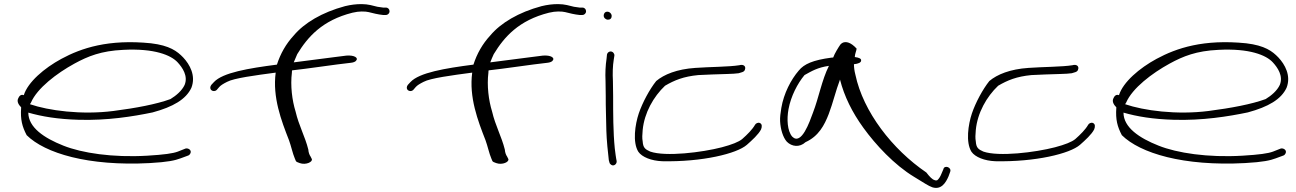

<svg xmlns="http://www.w3.org/2000/svg" viewBox="-20 -766 6320 936"><path d="M69 -287C60 -270 73 -253 83 -243V-240C79 -183 88 -149 110 -107C199 -19 410 45 710 29C800 24 833 16 860 6L898 -8C903 -10 906 -14 908 -18C916 -34 898 -45 885 -42L847 -27C823 -18 781 -12 698 -7C529 3 379 -20 289 -56C195 -93 118 -145 118 -217C184 -198 261 -185 364 -182C503 -178 628 -198 724 -218C824 -245 887 -282 913 -338C936 -397 905 -452 873 -486C844 -516 808 -544 716 -555C509 -576 377 -532 279 -479C196 -434 116 -366 96 -302C81 -308 73 -296 69 -287ZM126 -258 131 -266C161 -336 257 -409 343 -456C409 -492 473 -518 581 -523C733 -531 814 -497 846 -462C869 -437 898 -396 880 -352C867 -324 839 -300 811 -283C743 -258 642 -239 533 -225C377 -205 216 -227 126 -258Z M1005 -338C1005 -329 1013 -322 1023 -322C1028 -322 1033 -324 1036 -327L1049 -342C1056 -350 1069 -358 1087 -367C1120 -385 1226 -399 1324 -412C1308 -292 1351 -179 1389 -82C1399 -55 1407 -17 1417 6L1422 18C1423 23 1433 26 1441 29C1471 40 1506 23 1500 9L1494 -3C1489 -10 1484 -22 1483 -37C1467 -101 1437 -153 1421 -222C1404 -277 1395 -348 1403 -412C1403 -415 1403 -419 1404 -423C1485 -432 1583 -447 1625 -452L1691 -460C1701 -461 1709 -464 1714 -468C1731 -484 1707 -498 1669 -495L1606 -487C1564 -482 1498 -473 1412 -462C1417 -475 1423 -489 1429 -502C1480 -586 1551 -667 1698 -704C1715 -708 1730 -710 1743 -710C1760 -710 1768 -709 1777 -707C1796 -702 1825 -695 1847 -693H1861C1871 -693 1879 -701 1879 -711C1879 -721 1872 -729 1861 -729H1848C1840 -730 1831 -731 1820 -733C1799 -738 1775 -746 1743 -746C1716 -746 1691 -743 1662 -736C1550 -706 1463 -654 1412 -593C1374 -552 1347 -504 1330 -451C1191 -433 1066 -412 1023 -366L1010 -352C1007 -348 1005 -343 1005 -338Z M1963 -338C1963 -329 1971 -322 1981 -322C1986 -322 1991 -324 1994 -327L2007 -342C2014 -350 2027 -358 2045 -367C2078 -385 2184 -399 2282 -412C2266 -292 2309 -179 2347 -82C2357 -55 2365 -17 2375 6L2380 18C2381 23 2391 26 2399 29C2429 40 2464 23 2458 9L2452 -3C2447 -10 2442 -22 2441 -37C2425 -101 2395 -153 2379 -222C2362 -277 2353 -348 2361 -412C2361 -415 2361 -419 2362 -423C2443 -432 2541 -447 2583 -452L2649 -460C2659 -461 2667 -464 2672 -468C2689 -484 2665 -498 2627 -495L2564 -487C2522 -482 2456 -473 2370 -462C2375 -475 2381 -489 2387 -502C2438 -586 2509 -667 2656 -704C2673 -708 2688 -710 2701 -710C2718 -710 2726 -709 2735 -707C2754 -702 2783 -695 2805 -693H2819C2829 -693 2837 -701 2837 -711C2837 -721 2830 -729 2819 -729H2806C2798 -730 2789 -731 2778 -733C2757 -738 2733 -746 2701 -746C2674 -746 2649 -743 2620 -736C2508 -706 2421 -654 2370 -593C2332 -552 2305 -504 2288 -451C2149 -433 2024 -412 1981 -366L1968 -352C1965 -348 1963 -343 1963 -338Z M2923 -690C2923 -679 2933 -670 2944 -670C2955 -670 2962 -677 2962 -688C2962 -699 2952 -709 2941 -709C2930 -709 2923 -701 2923 -690ZM2932 -370C2932 -347 2933 -324 2933 -298C2933 -272 2933 -245 2934 -216L2936 -128C2937 -88 2944 -15 2948 15L2951 26C2952 31 2955 34 2959 37C2972 47 2989 33 2986 18L2984 8C2983 1 2980 -16 2977 -43C2969 -123 2969 -214 2969 -298C2969 -324 2968 -348 2968 -371C2966 -408 2967 -445 2972 -475L2975 -494C2976 -499 2974 -504 2971 -508C2961 -521 2942 -515 2939 -500L2937 -480C2932 -448 2930 -410 2932 -370Z M3092 -26C3110 0 3156 18 3208 20C3404 24 3572 -17 3621 -60C3646 -82 3678 -111 3690 -135C3695 -147 3696 -161 3685 -166C3676 -171 3664 -164 3661 -158C3648 -135 3623 -110 3598 -88C3581 -74 3548 -61 3499 -48C3403 -23 3225 -1 3150 -27C3125 -38 3115 -46 3113 -77C3110 -92 3111 -110 3113 -132C3121 -216 3166 -295 3222 -348C3268 -375 3312 -393 3384 -400C3407 -401 3431 -402 3452 -403C3494 -405 3557 -405 3581 -409C3592 -413 3607 -414 3611 -425C3619 -444 3603 -454 3584 -448C3535 -440 3438 -440 3370 -435C3280 -429 3217 -403 3179 -371C3147 -331 3112 -266 3094 -213C3076 -159 3063 -72 3092 -26Z M3783 -175C3785 -136 3797 -96 3816 -75C3840 -51 3878 -46 3907 -73C3971 -102 3999 -156 4020 -210C4041 -265 4054 -323 4075 -378C4096 -296 4134 -219 4189 -143C4249 -60 4340 38 4436 96C4482 124 4507 141 4525 147C4569 161 4591 124 4604 94L4612 72C4621 49 4583 37 4579 59L4570 80C4565 93 4559 103 4552 110C4549 114 4543 115 4536 112C4525 109 4512 96 4496 75C4330 -38 4188 -221 4150 -402C4145 -421 4143 -438 4143 -453C4164 -455 4178 -461 4178 -471C4179 -480 4169 -485 4147 -488C4148 -505 4155 -518 4156 -529C4129 -559 4098 -572 4077 -549C4069 -538 4048 -504 4042 -486C4041 -485 4034 -485 4033 -485C3943 -473 3900 -454 3874 -422C3836 -378 3801 -311 3789 -240C3785 -216 3782 -194 3783 -175ZM3824 -234C3836 -298 3868 -359 3902 -400C3938 -420 3966 -437 4021 -445C3986 -375 3972 -291 3943 -216C3927 -173 3887 -55 3842 -100C3818 -128 3815 -185 3824 -234Z M4716 -26C4734 0 4780 18 4832 20C5028 24 5196 -17 5245 -60C5270 -82 5302 -111 5314 -135C5319 -147 5320 -161 5309 -166C5300 -171 5288 -164 5285 -158C5272 -135 5247 -110 5222 -88C5205 -74 5172 -61 5123 -48C5027 -23 4849 -1 4774 -27C4749 -38 4739 -46 4737 -77C4734 -92 4735 -110 4737 -132C4745 -216 4790 -295 4846 -348C4892 -375 4936 -393 5008 -400C5031 -401 5055 -402 5076 -403C5118 -405 5181 -405 5205 -409C5216 -413 5231 -414 5235 -425C5243 -444 5227 -454 5208 -448C5159 -440 5062 -440 4994 -435C4904 -429 4841 -403 4803 -371C4771 -331 4736 -266 4718 -213C4700 -159 4687 -72 4716 -26Z M5408 -287C5399 -270 5412 -253 5422 -243V-240C5418 -183 5427 -149 5449 -107C5538 -19 5749 45 6049 29C6139 24 6172 16 6199 6L6237 -8C6242 -10 6245 -14 6247 -18C6255 -34 6237 -45 6224 -42L6186 -27C6162 -18 6120 -12 6037 -7C5868 3 5718 -20 5628 -56C5534 -93 5457 -145 5457 -217C5523 -198 5600 -185 5703 -182C5842 -178 5967 -198 6063 -218C6163 -245 6226 -282 6252 -338C6275 -397 6244 -452 6212 -486C6183 -516 6147 -544 6055 -555C5848 -576 5716 -532 5618 -479C5535 -434 5455 -366 5435 -302C5420 -308 5412 -296 5408 -287ZM5465 -258 5470 -266C5500 -336 5596 -409 5682 -456C5748 -492 5812 -518 5920 -523C6072 -531 6153 -497 6185 -462C6208 -437 6237 -396 6219 -352C6206 -324 6178 -300 6150 -283C6082 -258 5981 -239 5872 -225C5716 -205 5555 -227 5465 -258Z"/></svg>

Font: Stray Cat
Style: UltExt
Weight: 400
Version: Version 1.0